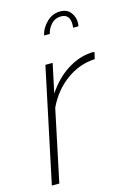

<svg xmlns="http://www.w3.org/2000/svg" viewBox="-113 -787 574 844"><g transform="rotate(-15 174.0 -365.0)"><path d="M125 -520H158L130 -388Q170 -448 222 -481.5Q274 -515 327 -519Q333 -520 338 -520Q343 -520 348 -519L341 -488Q272 -485 212.5 -442.5Q153 -400 118 -327L49 0H15ZM153 -646Q160 -679 186.5 -704.5Q213 -730 248 -730Q279 -730 295 -709.5Q311 -689 311 -663Q311 -653 309 -646H285Q285 -650 285.5 -653.5Q286 -657 286 -661Q286 -708 246 -708Q219 -708 201.5 -689Q184 -670 179 -646Z"/></g></svg>

Font: Raleway ExtraLight
Style: Italic
Weight: 200
Italic angle: -12°
Designer: Matt McInerney, Pablo Impallari, Rodrigo Fuenzalida
Foundry: Matt McInerney, Pablo Impallari, Rodrigo Fuenzalida
Version: Version 4.026